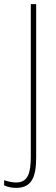

<svg xmlns="http://www.w3.org/2000/svg" viewBox="-65 -734 271 929"><path d="M13 175C84 175 110 129 110 30V-714H84V23C84 102 71 149 13 149C-7 149 -26 144 -45 138V163C-28 171 -8 175 13 175Z"/></svg>

Font: Noto Sans Arabic UI XCn Th
Style: Regular
Weight: 100
Width: 2
Designer: Monotype Design Team, Nadine Chahine and Nizar Qandah
Foundry: Monotype Imaging Inc.
Version: Version 2.010